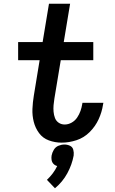

<svg xmlns="http://www.w3.org/2000/svg" viewBox="-20 -755 616 1027"><path d="M310 8Q349 8 389 -5Q429 -18 459.5 -48.5Q490 -79 507.5 -117Q525 -155 531 -195Q532 -200 533 -205H421L420 -199Q417 -180 410.5 -161.5Q404 -143 392.5 -126Q381 -109 363 -99Q345 -89 326 -89Q308 -89 294 -98.5Q280 -108 274 -124Q268 -140 266.5 -157.5Q265 -175 266.5 -192.5Q268 -210 271 -228L305 -433H479V-530H321L355 -735H242L208 -530H77V-433H192L161 -244Q155 -208 153.5 -172.5Q152 -137 160.5 -103.5Q169 -70 189 -43Q209 -16 241.5 -4Q274 8 310 8ZM274 252Q315 218 340 172Q365 126 374 77Q376 61 372 46Q368 31 354 24.5Q340 18 325 18Q309 18 293 24.5Q277 31 268 46Q259 61 256 77Q254 89 256 101Q258 113 266 121.5Q274 130 286 133Q276 154 262 172.5Q248 191 231 207Z"/></svg>

Font: Iosevka Sparkle SmBdObl
Style: Regular
Weight: 600
Italic angle: -9°
Designer: Belleve Invis
Foundry: Belleve Invis
Version: Version 4.5.0; ttfautohint (v1.8.3)